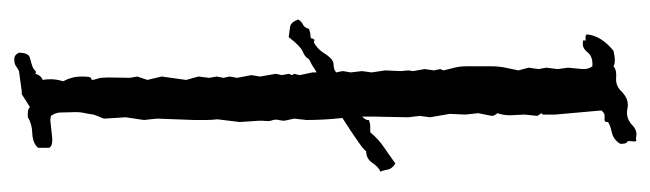

<svg xmlns="http://www.w3.org/2000/svg" viewBox="-350 -482 935 276"><g transform="rotate(-90 118.0 -344.5)"><path d="M96.7 51.8 90.8 -14.6V-32.2L92.8 -34.2L88.9 -40L90.8 -58.6L89.8 -79.1Q89.8 -88.9 92.8 -97.7Q88.9 -101.6 88.9 -105.5L92.8 -125L90.8 -143.6L91.8 -166L86.9 -194.3L88.9 -209L86.9 -225.6L87.9 -276.4V-292Q82 -286.1 83 -282.2Q78.1 -280.3 74.2 -280.3H65.4Q55.7 -268.6 43.5 -260.3Q31.2 -252 20.5 -244.1Q12.7 -249 11.7 -255.4Q10.7 -261.7 8.8 -265.6Q15.6 -268.6 21.5 -277.3Q27.3 -286.1 38.1 -286.1Q40 -291 85.9 -320.3Q83 -346.7 83 -372.1L85 -389.6L82 -403.3Q82 -408.2 83 -411.6Q84 -415 83 -419.9Q81.1 -424.8 81.5 -429.2Q82 -433.6 82 -439.5L80.1 -467.8L84 -500Q83 -507.8 83 -516.6V-533.2L85 -586.9L83 -605.5L86.9 -631.8L85 -662.1Q85 -664.1 87.9 -670.4Q90.8 -676.8 91.3 -681.2Q91.8 -685.5 93.3 -692.4Q94.7 -699.2 94.2 -708.5Q93.8 -717.8 93.8 -725.1Q93.8 -732.4 88.9 -739.3L83 -740.2L55.7 -737.3Q43 -737.3 43 -743.2V-757.8Q49.8 -765.6 64 -766.1Q78.1 -766.6 86.9 -772.5H92.8Q98.6 -772.5 101.6 -769.5L120.1 -781.2H124L153.3 -785.2Q157.2 -787.1 160.6 -789.6Q164.1 -792 170.4 -792Q176.8 -792 179.7 -785.2Q179.7 -771.5 172.4 -769.5Q165 -767.6 160.6 -766.1Q156.2 -764.6 154.3 -762.2Q152.3 -759.8 149.4 -761.7Q147.5 -753.9 140.6 -751Q141.6 -747.1 141.6 -739.3Q141.6 -731.4 138.7 -721.7Q145.5 -709 145.5 -695.3Q145.5 -681.6 143.1 -681.6Q140.6 -681.6 140.6 -678.7L143.6 -668Q144.5 -657.2 144 -647Q143.6 -636.7 143.6 -626L145.5 -615.2L140.6 -600.6L145.5 -580.1L140.6 -544.9L145.5 -527.3L143.6 -511.7L145.5 -501L143.6 -491.2L145.5 -482.4L143.6 -471.7L147.5 -451.2L145.5 -438.5L149.4 -416L147.5 -407.2L149.4 -397.5L147.5 -392.6L149.4 -389.6L147.5 -381.8L151.4 -363.3V-357.4Q155.3 -359.4 158.7 -361.8Q162.1 -364.3 166.5 -366.2Q170.9 -368.2 172.4 -371.1Q173.8 -374 181.6 -377.4Q189.5 -380.9 202.1 -397.5Q210 -396.5 216.8 -395.5Q223.6 -394.5 227.5 -383.8Q224.6 -378.9 220.2 -377Q215.8 -375 213.9 -368.2Q208 -366.2 204.1 -366.2Q200.2 -366.2 200.2 -364.3Q200.2 -362.3 198.2 -360.4L194.3 -361.3Q185.5 -356.4 179.7 -347.7Q170.9 -333 163.1 -333Q155.3 -333 151.4 -329.1Q153.3 -321.3 153.3 -319.3L151.4 -308.6L153.3 -292L151.4 -278.3L154.3 -258.8L153.3 -236.3L154.3 -225.6L153.3 -218.8L156.2 -202.1L154.3 -188.5L156.2 -179.7L154.3 -174.8L158.2 -159.2Q160.2 -151.4 160.2 -142.6V-105.5Q160.2 -95.7 158.2 -85.9L154.3 -67.4L158.2 -52.7L156.2 -38.1L158.2 -27.3L156.2 -10.7L158.2 3.9L156.2 25.4Q156.2 34.2 160.2 39.1H164.1Q174.8 39.1 180.7 31.7Q186.5 24.4 194.3 25.4H197.3V29.3H203.1Q205.1 29.3 206.1 31.2Q204.1 51.8 182.6 69.3Q174.8 71.3 168.9 71.3Q163.1 71.3 160.2 69.3Q155.3 74.2 144 73.2Q132.8 72.3 125.5 79.6Q118.2 86.9 111.8 88.9Q105.5 90.8 99.1 89.4Q92.8 87.9 86.4 89.8Q80.1 91.8 74.7 97.2Q69.3 102.5 61.5 102.5L56.6 101.6Q51.8 103.5 52.2 99.1Q52.7 94.7 52.7 91.8V89.8Q48.8 88.9 48.8 81.1V79.1Q54.7 69.3 65.4 66.9Q76.2 64.5 80.1 61.5V59.6Q80.1 55.7 86.4 56.6Q92.8 57.6 96.7 51.8Z"/></g></svg>

Font: Mountains of Christmas
Style: Regular
Weight: 400
Designer: Crystal Kluge
Foundry: Font Diner, Inc DBA Tart Workshop
Version: Version 1.002